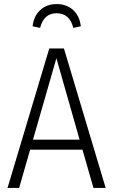

<svg xmlns="http://www.w3.org/2000/svg" viewBox="-20 -923 556 943"><path d="M385 -188H128L74 0H17L222 -685H294L499 0H439ZM371 -237 257 -637 142 -237ZM377 -794 340 -786Q322 -858 258 -858Q195 -858 177 -786L140 -794Q146 -845 178 -874Q210 -903 258 -903Q307 -903 339 -874Q371 -845 377 -794Z"/></svg>

Font: Fira Sans Condensed Light
Style: Regular
Weight: 300
Width: 3
Designer: bBox Type GmbH & Carrois Corporate GbR & Edenspiekermann AG
Foundry: bBox Type GmbH & Carrois Corporate GbR & Edenspiekermann AG
Version: Version 4.301